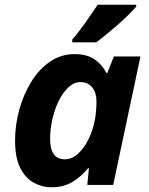

<svg xmlns="http://www.w3.org/2000/svg" viewBox="-20 -786 634 816"><path d="M198 10Q159 10 123.5 -9.5Q88 -29 66 -72.5Q44 -116 44 -188Q44 -255 62 -320Q80 -385 113 -438.5Q146 -492 192.5 -524Q239 -556 297 -556Q349 -556 381.5 -534Q414 -512 432 -476H436L464 -546H577L461 0H351L358 -71H354Q325 -35 287.5 -12.5Q250 10 198 10ZM256 -109Q286 -109 312 -133Q338 -157 356.5 -195Q375 -233 383 -275Q390 -311 390 -357Q390 -392 372 -414.5Q354 -437 322 -437Q295 -437 271.5 -415.5Q248 -394 230.5 -359Q213 -324 203 -281Q193 -238 193 -195Q193 -109 256 -109ZM287 -606V-618Q312 -646 342 -688.5Q372 -731 395 -766H559V-758Q548 -745 527.5 -724.5Q507 -704 482 -682Q457 -660 432.5 -640Q408 -620 389 -606Z"/></svg>

Font: Noto IKEA Latin
Style: Bold Italic
Weight: 700
Italic angle: -12°
Designer: Monotype Design Team
Foundry: Monotype Imaging Inc.
Version: Version 1.0